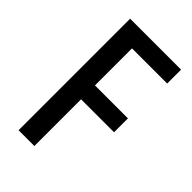

<svg xmlns="http://www.w3.org/2000/svg" viewBox="-217 -843 869 869"><g transform="rotate(45 217.5 -408.0)"><path d="M180 -51H79V-765H405V-676H180V-439H391V-350H180Z"/></g></svg>

Font: Noto Sans Tamil UI Condensed Medium
Style: Regular
Weight: 500
Width: 3
Designer: Jelle Bosma - Monotype Design Team
Foundry: Monotype Imaging Inc.
Version: Version 2.004; ttfautohint (v1.8.4.7-5d5b)